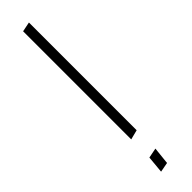

<svg xmlns="http://www.w3.org/2000/svg" viewBox="-249 -686 672 672"><g transform="rotate(-45 87.5 -350.0)"><path d="M103 -165V-698.2L66.9 -690.9V-155.8ZM104 -73.2 66.9 -65.9 61 -2 97.2 -8.8Z"/></g></svg>

Font: Comic Neue Angular Light
Style: Regular
Weight: 300
Designer: Craig Rozynski
Foundry: Craig Rozynski
Version: Version 2.003